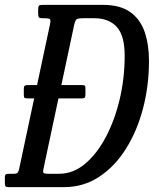

<svg xmlns="http://www.w3.org/2000/svg" viewBox="-60 -770 642 790"><path d="M-40 -16V-39Q-40 -51 -35.5 -53Q-31 -55 -19 -55H-3Q10 -55 13.5 -60.8Q17 -66.5 19 -76L80.5 -365H54Q43 -365 40.5 -367.8Q38 -370.5 38 -380V-406Q38 -414.5 41.8 -417.2Q45.5 -420 55 -420H92.5L145.5 -669Q149.5 -687 145.5 -691Q141.5 -695 119 -695H116Q102 -695 99.5 -699.5Q97 -704 97 -718V-729Q97 -742 99.8 -746Q102.5 -750 115 -750H363Q434.5 -750 476 -720.2Q517.5 -690.5 535.2 -638.5Q553 -586.5 553 -520Q553 -417.5 528.5 -324Q504 -230.5 458 -157.5Q412 -84.5 347.5 -42.2Q283 0 203 0H-24Q-33.5 0 -36.8 -3Q-40 -6 -40 -16ZM139 -55H183Q241 -55 290 -96Q339 -137 375.8 -206.8Q412.5 -276.5 432.8 -363Q453 -449.5 453 -540Q453 -624 420.2 -659.5Q387.5 -695 328 -695H283Q261.5 -695 255.5 -690.8Q249.5 -686.5 245.5 -669L192.5 -420H276Q286.5 -420 289 -417.5Q291.5 -415 291.5 -406V-381.5Q291.5 -372.5 289 -368.8Q286.5 -365 274.5 -365H180.5L119 -76Q116 -63 119 -59Q122 -55 139 -55Z"/></svg>

Font: Besley* Condensed
Style: Italic
Weight: 400
Width: 3
Italic angle: -13°
Designer: Owen Earl
Foundry: indestructible type*
Version: Version 3.000; ttfautohint (v1.8.3)